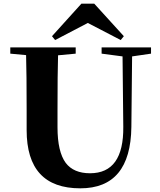

<svg xmlns="http://www.w3.org/2000/svg" viewBox="-20 -1005 869 1045"><path d="M280 -787 263 -808 423 -985H493L654 -808L637 -787L458 -880ZM802 -713 699 -698 695 -314Q691 20 417 20Q125 20 125 -297V-406Q125 -605 122 -705L36 -713V-747H392V-713L296 -704Q293 -606 293 -406V-312Q293 -179 338 -118Q381 -62 470 -62Q654 -62 651 -316L647 -698L533 -713V-747H802Z"/></svg>

Font: Source Han Serif CN Heavy
Style: Regular
Weight: 900
Designer: Ryoko NISHIZUKA  (kana & ideographs); Frank Grießhammer (Latin, Greek & Cyrillic); Wenlong ZHANG  (bopomofo); Sandoll Co
Foundry: Adobe Systems Incorporated
Version: Version 1.000;PS 1;hotconv 16.6.53;makeotf.lib2.5.65590